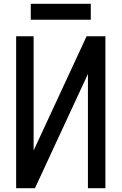

<svg xmlns="http://www.w3.org/2000/svg" viewBox="-20 -991 640 1011"><path d="M65 0V-800H157V0H65L436 -800H535V0H443V-800H535L164 0ZM142 -887V-971H458V-887Z"/></svg>

Font: Victor Mono SemiBold
Style: Regular
Weight: 600
Monospace: yes
Designer: Rune Bjørnerås
Version: Version 1.561;gftools[0.9.30]